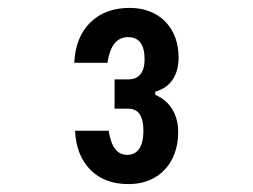

<svg xmlns="http://www.w3.org/2000/svg" viewBox="-20 -937 640 486"><path d="M431 -603Q431 -564 415.5 -534Q400 -504 371.5 -487.5Q343 -471 305 -471Q245 -471 209 -507Q173 -543 170 -606H255Q260 -575 271.5 -560Q283 -545 302 -545Q322 -545 332.5 -560.5Q343 -576 343 -606Q343 -634 333.5 -648Q324 -662 304 -662H270V-736H304Q325 -736 335.5 -749Q346 -762 346 -787Q346 -815 335.5 -829Q325 -843 304 -843Q283 -843 270 -827Q257 -811 252 -778H168Q171 -843 208.5 -880Q246 -917 308 -917Q345 -917 373 -901.5Q401 -886 416.5 -857.5Q432 -829 432 -791Q432 -758 417 -735.5Q402 -713 373 -705V-697Q401 -685 416 -660.5Q431 -636 431 -603Z"/></svg>

Font: Martian Mono Condensed
Style: Regular
Weight: 400
Width: 3
Designer: Roman Shamin
Foundry: Evil Martians
Version: Version 1.000